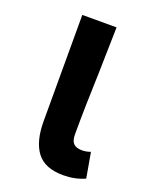

<svg xmlns="http://www.w3.org/2000/svg" viewBox="-113 -618 546 695"><g transform="rotate(20 159.5 -270.5)"><path d="M83 -146V-555H215L211 -380Q206 -245 206 -139Q206 -115 216.5 -104.5Q227 -94 249 -94Q266 -94 282 -100L299 -3Q261 14 216 14Q145 14 114 -27Q83 -68 83 -146Z"/></g></svg>

Font: Merged Yaku Han JP SemiBold
Style: Regular
Weight: 600
Designer: Ryoko NISHIZUKA 西塚涼子 (kana, bopomofo & ideographs); Paul D. Hunt (Latin, Greek & Cyrillic); Sandoll Communications 산돌커뮤니
Foundry: Adobe
Version: Version 2.004